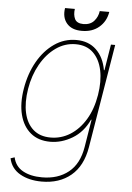

<svg xmlns="http://www.w3.org/2000/svg" viewBox="-61 -764 707 1026"><g transform="rotate(5 292.0 -251.5)"><path d="M201.7 215.9Q133.5 215.9 85.4 188.4Q37.3 160.9 25.6 106.5L46.9 99.4Q57.5 147.4 98.7 170.3Q139.9 193.2 201.7 193.2Q286.9 193.2 343.4 148.1Q399.9 103 414.8 11.4L438.9 -136.4H436.1Q404.1 -68.2 346.8 -34.1Q289.4 0 228.7 0Q164.8 0 123.2 -34.4Q81.7 -68.9 66.1 -130Q50.4 -191.1 63.9 -271.3Q77.4 -352.3 113.6 -416.2Q149.9 -480.1 203.1 -517Q256.4 -554 321 -554Q387.1 -554 428.4 -514.2Q469.8 -474.4 481.5 -406.2H484.4L507.1 -545.5H529.8L437.5 11.4Q420.5 112.6 358.5 164.2Q296.5 215.9 201.7 215.9ZM228.7 -22.7Q285.5 -22.7 333.6 -52.9Q381.7 -83.1 415.3 -138.8Q448.9 -194.6 461.6 -271.3Q473.7 -345.2 461.5 -403.9Q449.2 -462.7 413.5 -497Q377.8 -531.2 319.6 -531.2Q262.1 -531.2 213.6 -497Q165.1 -462.7 131.9 -403.9Q98.7 -345.2 86.6 -271.3Q74.6 -197.4 87.2 -141.5Q99.8 -85.6 135.5 -54.2Q171.2 -22.7 228.7 -22.7ZM431.8 -718.7H483Q474.8 -667.6 437.9 -636.2Q400.9 -604.8 345.2 -605.1Q291.5 -604.8 264.6 -636.2Q237.6 -667.6 245.7 -718.7H298.3Q293.7 -687.5 304.3 -665Q315 -642.4 350.9 -642Q387.8 -642.4 407.8 -665.1Q427.9 -687.9 431.8 -718.7Z"/></g></svg>

Font: Inter UI Thin
Style: Italic
Weight: 100
Italic angle: -9.39999°
Designer: Rasmus Andersson
Foundry: rsms
Version: 3.2;8d6f07862